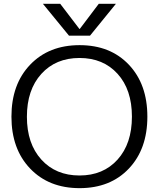

<svg xmlns="http://www.w3.org/2000/svg" viewBox="-20 -977 833 1007"><path d="M138.2 -92.8Q40 -195.3 40 -365.2Q40 -535.2 138.2 -637.7Q236.3 -740.2 397.5 -740.2Q558.6 -740.2 655.8 -637.7Q752.9 -535.2 752.9 -365.2Q752.9 -195.3 655.8 -92.8Q558.6 9.8 397.5 9.8Q236.3 9.8 138.2 -92.8ZM196.8 -589.4Q121.1 -505.9 121.1 -364.7Q121.1 -223.6 196.8 -140.1Q272.5 -56.6 397 -56.6Q521.5 -56.6 596.7 -140.1Q671.9 -223.6 671.9 -365.2Q671.9 -506.8 596.7 -589.8Q521.5 -672.9 397 -672.9Q272.5 -672.9 196.8 -589.4ZM205.1 -957H295.9L396.5 -825.2H398.4L498 -957H587.9L452.1 -790H341.8Z"/></svg>

Font: GenEi M Gothic v2 Regular
Style: Regular
Weight: 400
Version: Version 2.0